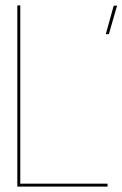

<svg xmlns="http://www.w3.org/2000/svg" viewBox="-20 -695 456 715"><path d="M374 -568H385.5L416 -674H403.5ZM44.5 0H380.5V-11H55.5V-675H44.5Z"/></svg>

Font: Anybody Thin Thin
Style: Regular
Weight: 250
Version: Version 1.113;gftools[0.9.25]